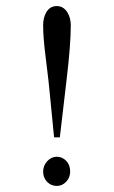

<svg xmlns="http://www.w3.org/2000/svg" viewBox="-20 -597 374 632"><path d="M213 -514Q213 -450 199 -333Q178 -157 177 -145H158L142 -308Q142 -313 130 -411Q122 -474 122 -514Q122 -538 132 -556Q144 -577 167 -577Q189 -577 202 -556Q213 -538 213 -514ZM211 -32Q211 -13 198 1Q185 15 167 15Q148 15 135 1.5Q122 -12 122 -32Q122 -52 135.5 -66.5Q149 -81 167 -81Q185 -81 198 -67.5Q211 -54 211 -32Z"/></svg>

Font: Ekushey Shimanto
Style: Bold
Weight: 400
Designer: Al Mamun Sumon
Foundry: Al Mamun Sumon
Version: Version 1.0